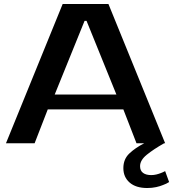

<svg xmlns="http://www.w3.org/2000/svg" viewBox="-20 -720 870 965"><path d="M255 -245H565L415 -615H405ZM525 -700 810 0H666L600 -170H220L154 0H10L295 -700ZM720 225Q663 225 631.5 197.5Q600 170 600 125Q600 80 630 51.5Q660 23 705 0H805Q752 30 718 57.5Q684 85 684 115Q684 138 699 149Q714 160 740 160Q753 160 765.5 157Q778 154 788 150Q799 146 810 140L830 195Q816 204 799 210Q785 216 764.5 220.5Q744 225 720 225Z"/></svg>

Font: Prosto One
Style: Regular
Weight: 400
Designer: Pavel Emelyanov and Jovanny lemonad
Foundry: Pavel Emelyanov and Jovanny Lemonad
Version: Version 1.001